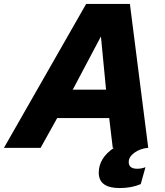

<svg xmlns="http://www.w3.org/2000/svg" viewBox="-66 -750 839 974"><path d="M593 -730 686 0H684Q644 4 615.5 25Q587 46 587 72Q587 106 630 106Q653 106 672 98L648 184Q601 204 541 204Q435 204 435 126Q435 52 512 0H506L488 -151H224L140 0H-46L371 -730ZM303 -295H472L446 -565Z"/></svg>

Font: Nacelle Heavy
Style: Italic
Weight: 800
Italic angle: -12°
Designer: Sora Sagano
Foundry: Sora Sagano
Version: Version 1.000;FEAKit 1.0